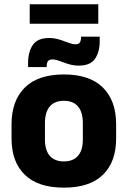

<svg xmlns="http://www.w3.org/2000/svg" viewBox="-20 -848 586 882"><path d="M116.5 -739V-828.5H431.5V-739ZM273.5 14Q154.5 14 93.8 -45.2Q33 -104.5 33 -212V-276.5Q33 -385.5 94 -445.8Q155 -506 273.5 -506Q392 -506 452.8 -445.8Q513.5 -385.5 513.5 -276.5V-212Q513.5 -104.5 453 -45.2Q392.5 14 273.5 14ZM273.5 -106.5Q316 -106.5 338.2 -132.2Q360.5 -158 360.5 -205.5V-283Q360.5 -333 338.2 -359Q316 -385 273.5 -385Q231 -385 208.8 -359Q186.5 -333 186.5 -283V-205.5Q186.5 -158 208.8 -132.2Q231 -106.5 273.5 -106.5ZM341 -546.5Q323 -546.5 306.2 -550.5Q289.5 -554.5 274.2 -560.5Q259 -566.5 245.2 -570.8Q231.5 -575 220 -575Q206 -575 200.2 -567Q194.5 -559 194.5 -542.5V-540H109V-559Q109 -609.5 130.8 -641.5Q152.5 -673.5 206.5 -673.5Q226 -673.5 243 -669Q260 -664.5 274.8 -658.8Q289.5 -653 302.8 -648.8Q316 -644.5 327.5 -644.5Q341.5 -644.5 346.8 -652.8Q352 -661 352.5 -677V-679.5H438V-659Q438 -608.5 416.2 -577.5Q394.5 -546.5 341 -546.5Z"/></svg>

Font: Anek Latin
Style: Bold
Weight: 700
Designer: Yesha Goshar
Foundry: Ek Type
Version: Version 1.003